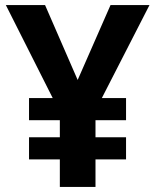

<svg xmlns="http://www.w3.org/2000/svg" viewBox="-20 -734 612 754"><path d="M285 -420 414 -714H567L380 -349H475V-262H355V-195H475V-108H355V0H215V-108H94V-195H215V-262H94V-349H187L3 -714H157Z"/></svg>

Font: Noto Sans Kannada
Style: Regular
Weight: 400
Designer: Jelle Bosma - Monotype Design Team
Foundry: Monotype Imaging Inc.
Version: Version 2.003